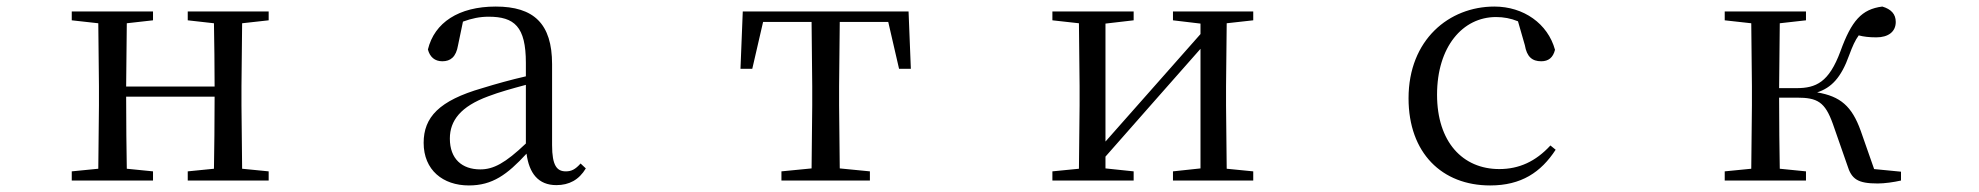

<svg xmlns="http://www.w3.org/2000/svg" viewBox="-20 -551 6040 586"><path d="M553 -489 633 -480C634 -426 635 -346 635 -287H365L367 -480L447 -489V-516H199V-489L280 -480L282 -288V-229L280 -36L199 -28V0H447V-28L367 -36C366 -92 365 -177 365 -256H635C635 -177 634 -92 633 -36L553 -28V0H800V-28L719 -36L717 -229V-288L719 -480L800 -489V-516H553Z M1678 14C1717 14 1747 -2 1768 -37L1752 -52C1736 -34 1724 -28 1707 -28C1680 -28 1665 -45 1665 -108V-355C1665 -479 1609 -531 1493 -531C1380 -531 1306 -482 1286 -400C1292 -377 1307 -364 1330 -364C1355 -364 1372 -377 1378 -413L1393 -485C1420 -495 1445 -500 1471 -500C1550 -500 1585 -470 1585 -359V-318C1541 -308 1494 -295 1452 -282C1320 -244 1273 -193 1273 -115C1273 -32 1332 15 1411 15C1483 15 1528 -18 1587 -82C1595 -22 1623 14 1678 14ZM1585 -113C1522 -53 1486 -34 1446 -34C1390 -34 1353 -66 1353 -128C1353 -183 1386 -226 1470 -257C1504 -270 1544 -281 1585 -292Z M2456 0H2635V-28L2543 -37L2541 -229V-288L2543 -484H2691L2724 -341H2760L2753 -516H2247L2240 -341H2276L2309 -484H2457L2459 -288V-229L2457 -37L2365 -28V0Z M3560 -489 3644 -479V-447L3484 -266L3354 -119V-479L3440 -489V-516H3192V-489L3273 -480L3275 -288V-229L3273 -36L3192 -28V0H3440V-28L3354 -37V-73L3509 -249L3644 -402V-37L3560 -28V0H3805V-28L3724 -36L3722 -229V-288L3724 -480L3805 -489V-516H3560Z M4528 15C4623 15 4683 -25 4728 -94L4712 -107C4667 -58 4616 -35 4556 -35C4444 -35 4366 -118 4366 -262C4366 -408 4444 -499 4546 -499C4569 -499 4591 -495 4613 -486L4634 -413C4640 -378 4656 -364 4684 -364C4706 -364 4720 -375 4726 -399C4704 -479 4630 -531 4541 -531C4403 -531 4279 -430 4279 -251C4279 -84 4381 15 4528 15Z M5618 -47C5631 -4 5650 9 5711 9C5732 9 5760 5 5782 0V-27L5700 -35L5659 -152C5632 -227 5597 -257 5526 -269C5569 -283 5599 -313 5624 -383C5634 -410 5642 -428 5653 -443C5668 -439 5685 -437 5707 -437C5743 -437 5766 -454 5766 -484C5766 -508 5752 -523 5725 -531C5662 -523 5631 -488 5597 -394C5562 -300 5523 -282 5463 -282H5410L5412 -480L5492 -489V-516H5244V-489L5325 -480L5327 -288V-229L5325 -36L5244 -28V0H5492V-28L5412 -36C5411 -92 5410 -176 5410 -253H5464C5527 -253 5550 -240 5574 -173Z"/></svg>

Font: Harano Aji Mincho K1
Style: Regular
Weight: 400
Foundry: Masamichi Hosoda
Version: HaranoAjiMinchoK1-Regular version 20230610;ttx 4.39.4